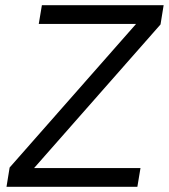

<svg xmlns="http://www.w3.org/2000/svg" viewBox="-20 -718 649 738"><path d="M508 0H5L17 -74L503 -626H129L141 -698H609L597 -624L111 -72H520Z"/></svg>

Font: IBM Plex Mono
Style: Italic
Weight: 400
Italic angle: -9°
Monospace: yes
Designer: Mike Abbink, Paul van der Laan, Pieter van Rosmalen
Foundry: Bold Monday
Version: Version 2.3